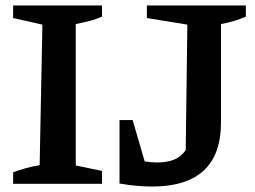

<svg xmlns="http://www.w3.org/2000/svg" viewBox="-20 -672 931 702"><path d="M28 0V-42Q75 -60 125 -68L135 -582L28 -606V-652H353V-611Q332 -602 307.5 -595.5Q283 -589 257 -584V-67L353 -47V0ZM417 -1V-233H465L509 -82Q532 -78 552 -78Q592 -78 617 -88.5Q642 -99 659 -123L665 -582L517 -606V-652H879V-611Q860 -603 837.5 -596Q815 -589 788 -584V-224Q788 10 536 10Q480 10 417 -1Z"/></svg>

Font: Piazzolla SemiBold
Style: Regular
Weight: 600
Designer: Juan Pablo del Peral
Foundry: Huerta Tipografica
Version: Version 1.330